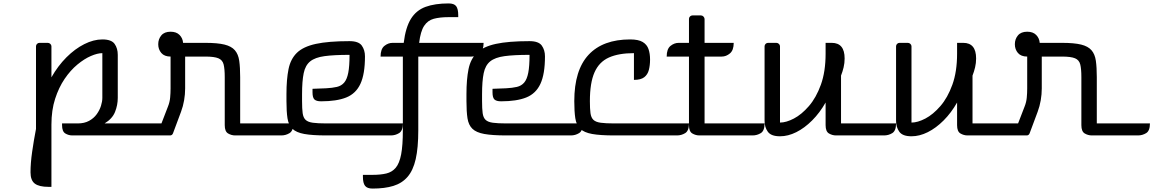

<svg xmlns="http://www.w3.org/2000/svg" viewBox="-20 -790 6728 1120"><path d="M190 -38V-520Q190 -528 196 -534Q202 -540 210 -540H259Q267 -540 273.5 -534Q280 -528 280 -520V-339Q318 -406 367.5 -455.5Q417 -505 471.5 -532.5Q526 -560 577 -560Q630 -560 648.5 -534Q667 -508 667 -470V-219Q667 -177 651 -137Q635 -97 590 -70H977Q977 -27 955 -13.5Q933 0 907 0H402Q380 0 361 -11.5Q342 -23 342 -60V-70H433Q472 -70 499.5 -85Q527 -100 544 -123.5Q561 -147 569 -172.5Q577 -198 577 -219V-480Q549 -480 510.5 -463.5Q472 -447 431.5 -413.5Q391 -380 357 -330Q323 -280 301.5 -213.5Q280 -147 280 -63V300H263Q208 300 183 281Q158 262 158 215Q158 162 167.5 95.5Q177 29 190 -38Z M1036 -138 989 -12Q984 0 972 0H916Q902 0 902 -13Q902 -20 906 -29L960 -169Q970 -194 972.5 -220.5Q975 -247 975 -274V-460Q939 -460 921 -481Q903 -502 903 -532Q903 -562 921 -583.5Q939 -605 975 -605Q1009 -605 1027.5 -586Q1046 -567 1048 -540H1178Q1249 -540 1289.5 -530Q1330 -520 1350 -497Q1370 -474 1375.5 -435.5Q1381 -397 1381 -340V-70H1691Q1691 -27 1669 -13.5Q1647 0 1621 0H1352Q1330 0 1310.5 -11.5Q1291 -23 1291 -60V-340Q1291 -388 1284.5 -414Q1278 -440 1254 -450Q1230 -460 1178 -460H1060V-274Q1060 -240 1054 -205Q1048 -170 1036 -138Z M1742 -240V-200Q1742 -156 1745.5 -130Q1749 -104 1762.5 -91Q1776 -78 1805 -74Q1834 -70 1884 -70H2330Q2330 -27 2308 -13.5Q2286 0 2260 0H1884Q1802 0 1755 -8.5Q1708 -17 1685.5 -39Q1663 -61 1657 -100Q1651 -139 1651 -200V-241Q1651 -327 1663 -386.5Q1675 -446 1712 -482Q1749 -518 1822.5 -534Q1896 -550 2019 -550Q2072 -550 2090.5 -524Q2109 -498 2109 -461Q2109 -358 2082.5 -301Q2056 -244 2000 -221.5Q1944 -199 1853 -199Q1826 -199 1814.5 -209.5Q1803 -220 1803 -251V-272L1882 -275Q1919 -277 1945 -283Q1971 -289 1987.5 -308Q2004 -327 2011.5 -365.5Q2019 -404 2019 -470Q1928 -470 1873 -462.5Q1818 -455 1789.5 -432Q1761 -409 1751.5 -363Q1742 -317 1742 -240Z M2330 -30V-460H2200Q2200 -504 2222 -522Q2244 -540 2270 -540H2335Q2346 -630 2377 -680Q2408 -730 2462.5 -750Q2517 -770 2597 -770Q2629 -770 2641 -754Q2653 -738 2653 -701V-690H2597Q2546 -690 2510.5 -680.5Q2475 -671 2454 -639Q2433 -607 2425 -540H2801Q2801 -497 2779 -478.5Q2757 -460 2731 -460H2420V-30Q2420 72 2405 138Q2390 204 2357.5 241.5Q2325 279 2274.5 294.5Q2224 310 2153 310Q2122 310 2109.5 294Q2097 278 2097 241V230H2153Q2200 230 2233.5 222Q2267 214 2288.5 188.5Q2310 163 2320 110.5Q2330 58 2330 -30Z M2792 -240V-200Q2792 -156 2795.5 -130Q2799 -104 2812.5 -91Q2826 -78 2855 -74Q2884 -70 2934 -70H3380Q3380 -27 3358 -13.5Q3336 0 3310 0H2934Q2852 0 2805 -8.5Q2758 -17 2735.5 -39Q2713 -61 2707 -100Q2701 -139 2701 -200V-241Q2701 -327 2713 -386.5Q2725 -446 2762 -482Q2799 -518 2872.5 -534Q2946 -550 3069 -550Q3122 -550 3140.5 -524Q3159 -498 3159 -461Q3159 -358 3132.5 -301Q3106 -244 3050 -221.5Q2994 -199 2903 -199Q2876 -199 2864.5 -209.5Q2853 -220 2853 -251V-272L2932 -275Q2969 -277 2995 -283Q3021 -289 3037.5 -308Q3054 -327 3061.5 -365.5Q3069 -404 3069 -470Q2978 -470 2923 -462.5Q2868 -455 2839.5 -432Q2811 -409 2801.5 -363Q2792 -317 2792 -240Z M3772 -443Q3772 -409 3765 -382Q3758 -355 3738 -339.5Q3718 -324 3678 -324V-480Q3589 -480 3532 -454.5Q3475 -429 3448 -368Q3421 -307 3421 -200Q3421 -156 3424.5 -130Q3428 -104 3441.5 -91Q3455 -78 3484 -74Q3513 -70 3563 -70H3999Q3999 -27 3977 -13.5Q3955 0 3929 0H3563Q3481 0 3434 -8.5Q3387 -17 3364.5 -39Q3342 -61 3336 -100Q3330 -139 3330 -200Q3330 -381 3413.5 -470.5Q3497 -560 3656 -560Q3704 -560 3729 -545Q3754 -530 3763 -503.5Q3772 -477 3772 -443Z M4190 -460H4090V-70H4440Q4440 -27 4418 -13.5Q4396 0 4370 0H4060Q4038 0 4018.5 -11.5Q3999 -23 3999 -60V-460H3869Q3869 -504 3891 -522Q3913 -540 3939 -540H3999V-680Q3999 -688 4005 -694Q4011 -700 4019 -700H4069Q4077 -700 4083 -694Q4089 -688 4090 -680V-540H4260Q4260 -497 4238 -478.5Q4216 -460 4190 -460Z M4530 -520V-75Q4566 -75 4611 -98.5Q4656 -122 4698.5 -171Q4741 -220 4768.5 -296Q4796 -372 4796 -477V-540H4832Q4907 -540 4907 -449Q4907 -422 4901 -397Q4895 -372 4886 -349V-70H5207Q5207 -27 5185 -13.5Q5163 0 5137 0H4857Q4835 0 4815.5 -11.5Q4796 -23 4796 -60V-192Q4762 -132 4717.5 -87.5Q4673 -43 4625 -19Q4577 5 4530 5Q4478 5 4459 -21.5Q4440 -48 4440 -85V-520Q4440 -528 4446 -534Q4452 -540 4460 -540H4509Q4517 -540 4523.5 -534Q4530 -528 4530 -520Z M5297 -520V-75Q5333 -75 5378 -98.5Q5423 -122 5465.5 -171Q5508 -220 5535.5 -296Q5563 -372 5563 -477V-540H5599Q5674 -540 5674 -449Q5674 -422 5668 -397Q5662 -372 5653 -349V-70H5974Q5974 -27 5952 -13.5Q5930 0 5904 0H5624Q5602 0 5582.5 -11.5Q5563 -23 5563 -60V-192Q5529 -132 5484.5 -87.5Q5440 -43 5392 -19Q5344 5 5297 5Q5245 5 5226 -21.5Q5207 -48 5207 -85V-520Q5207 -528 5213 -534Q5219 -540 5227 -540H5276Q5284 -540 5290.5 -534Q5297 -528 5297 -520Z M6033 -138 5986 -12Q5981 0 5969 0H5913Q5899 0 5899 -13Q5899 -20 5903 -29L5957 -169Q5967 -194 5969.5 -220.5Q5972 -247 5972 -274V-460Q5936 -460 5918 -481Q5900 -502 5900 -532Q5900 -562 5918 -583.5Q5936 -605 5972 -605Q6006 -605 6024.5 -586Q6043 -567 6045 -540H6175Q6246 -540 6286.5 -530Q6327 -520 6347 -497Q6367 -474 6372.5 -435.5Q6378 -397 6378 -340V-70H6688Q6688 -27 6666 -13.5Q6644 0 6618 0H6349Q6327 0 6307.5 -11.5Q6288 -23 6288 -60V-340Q6288 -388 6281.5 -414Q6275 -440 6251 -450Q6227 -460 6175 -460H6057V-274Q6057 -240 6051 -205Q6045 -170 6033 -138Z"/></svg>

Font: Warnes
Style: Regular
Weight: 400
Designer: Eduardo Rodriguez Tunni
Foundry: Eduardo Rodriguez Tunni
Version: Version 1.002; ttfautohint (v1.8.4.7-5d5b);gftools[0.9.23]